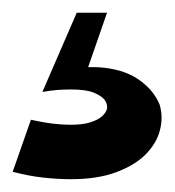

<svg xmlns="http://www.w3.org/2000/svg" viewBox="-20 -24 276 303"><path d="M231.9 141.1Q237.8 160.6 232.4 181.4Q227.1 202.1 210 219.5Q192.9 236.8 163.3 247.8Q133.8 258.8 91.8 258.8Q71.3 258.8 48.6 256.3Q25.9 253.9 0 247.1L28.8 165Q48.8 169.4 63.5 171.1Q78.1 172.9 90.8 172.9Q110.4 172.9 122.1 169.2Q133.8 165.5 139.6 160.6Q146.5 155.3 148.9 147.9Q149.9 139.6 144.5 132.8Q139.6 127 127.7 122.1Q115.7 117.2 91.8 117.2Q82 117.2 71.3 117.9Q60.5 118.7 46.9 121.1L101.1 -3.9H148.9L119.1 82Q136.2 81.5 150.4 83.7Q164.6 85.9 175.5 89.8Q186.5 93.8 195.1 99.1Q203.6 104.5 210 110.4Q224.6 123.5 231.9 141.1Z"/></svg>

Font: Peralta
Style: Regular
Weight: 400
Designer: Astigmatic (AOETI)
Foundry: Astigmatic (AOETI)
Version: Version 1.000